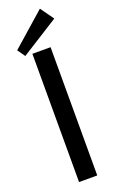

<svg xmlns="http://www.w3.org/2000/svg" viewBox="-181 -998 629 1041"><g transform="rotate(-20 133.5 -478.0)"><path d="M186 -740V0H81V-740ZM258 -879 41 -742 10 -786 203 -956Z"/></g></svg>

Font: Pathway Extreme Medium
Style: Regular
Weight: 500
Designer: Eduardo Rodriguez Tunni
Foundry: Eduardo Rodriguez Tunni
Version: Version 1.001;gftools[0.9.26]